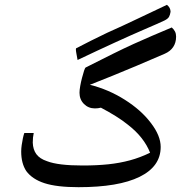

<svg xmlns="http://www.w3.org/2000/svg" viewBox="-20 -777 768 797"><path d="M306 0Q216 0 165 -16.5Q114 -33 89 -67Q68 -99 68 -148Q68 -160 70 -174.5Q72 -189 75 -203Q78 -217 81 -225H120Q118 -216 117 -206Q116 -196 116 -185Q117 -156 131 -137Q145 -118 175 -108Q198 -99 235 -94.5Q272 -90 323 -90Q382 -90 429.5 -95Q477 -100 519.5 -111.5Q562 -123 603 -143Q591 -174 568 -203.5Q545 -233 510 -260Q489 -277 461 -294.5Q433 -312 399 -330Q387 -327 374 -327Q347 -327 328.5 -345.5Q310 -364 310 -392Q310 -403 313 -420Q316 -437 320.5 -454Q325 -471 329 -483.5Q333 -496 336 -497Q401 -530 448.5 -553.5Q496 -577 534.5 -594.5Q573 -612 610.5 -628Q648 -644 693 -663Q702 -655 706.5 -646Q711 -637 711 -625Q711 -600 699 -582Q687 -564 664 -554Q602 -527 548.5 -504.5Q495 -482 447 -462.5Q399 -443 353 -425Q430 -406 498 -363Q566 -320 606 -267Q647 -214 647 -167Q647 -86 559.5 -43Q472 0 306 0ZM302 -528Q299 -545 297 -555.5Q295 -566 295 -572Q295 -577 297 -577Q325 -592 357.5 -608Q390 -624 425 -641Q488 -669 549.5 -698.5Q611 -728 673 -757Q688 -745 688 -728Q686 -715 681.5 -707Q677 -699 663 -692Q650 -686 630 -677Q610 -668 577 -654Q526 -632 456 -600Q386 -568 302 -528Z"/></svg>

Font: Noto Naskh Arabic Medium
Style: Regular
Weight: 500
Designer: Monotype Design Team, David Williams, Mohamad Dakak and Nizar Qandah
Foundry: Monotype Imaging Inc.
Version: Version 2.016